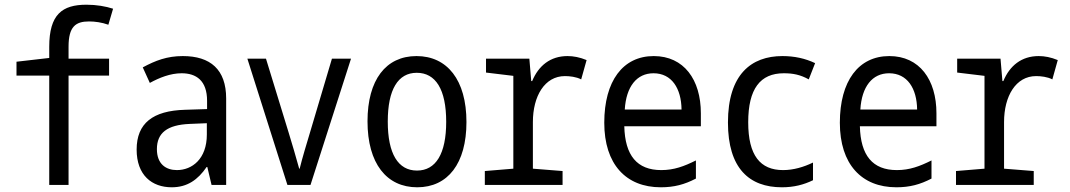

<svg xmlns="http://www.w3.org/2000/svg" viewBox="-20 -785 4540 815"><path d="M189 0H271V-464H443V-536H271V-587C271 -672 301 -694 358 -694C383 -694 412 -690 440 -680L460 -748C429 -758 390 -765 347 -765C244 -765 189 -724 189 -586V-539L50 -523V-464H189Z M709 10C775 10 820 -22 857 -76H860L878 0H940V-367C940 -490 873 -547 756 -547C689 -547 640 -528 586 -499L616 -433C656 -455 703 -474 751 -474C813 -474 859 -443 859 -357V-322L765 -319C629 -315 560 -262 560 -150C560 -41 625 10 709 10ZM731 -63C685 -63 646 -88 646 -152C646 -221 690 -255 785 -259L858 -262V-214C858 -110 795 -63 731 -63Z M1200 0H1298L1470 -536H1389L1296 -223C1283 -180 1263 -114 1252 -69H1250C1238 -114 1218 -180 1205 -223L1109 -536H1030Z M1751 10C1881 10 1960 -91 1960 -267C1960 -446 1878 -547 1748 -547C1618 -547 1540 -446 1540 -270C1540 -91 1621 10 1751 10ZM1750 -61C1670 -61 1626 -132 1626 -269C1626 -406 1670 -476 1749 -476C1829 -476 1874 -406 1874 -268C1874 -132 1830 -61 1750 -61Z M2038 0H2368V-59L2242 -69V-267C2242 -377 2292 -462 2378 -462C2398 -462 2426 -459 2447 -448L2470 -530C2441 -542 2414 -547 2389 -547C2316 -547 2266 -506 2239 -441H2235L2227 -536H2043V-477L2159 -463V-69L2038 -59Z M2785 10C2842 10 2886 -2 2934 -27V-104C2884 -79 2841 -63 2787 -63C2684 -63 2633 -125 2630 -249H2955V-304C2955 -447 2883 -547 2755 -547C2624 -547 2545 -441 2545 -264C2545 -88 2637 10 2785 10ZM2873 -320H2632C2638 -418 2683 -474 2754 -474C2831 -474 2872 -410 2873 -320Z M3299 10C3350 10 3392 -1 3431 -20V-95C3392 -76 3348 -63 3304 -63C3207 -63 3156 -125 3156 -266C3156 -408 3207 -474 3307 -474C3346 -474 3377 -468 3413 -448L3440 -517C3398 -537 3352 -547 3301 -547C3169 -547 3070 -469 3070 -265C3070 -70 3161 10 3299 10Z M3785 10C3842 10 3886 -2 3934 -27V-104C3884 -79 3841 -63 3787 -63C3684 -63 3633 -125 3630 -249H3955V-304C3955 -447 3883 -547 3755 -547C3624 -547 3545 -441 3545 -264C3545 -88 3637 10 3785 10ZM3873 -320H3632C3638 -418 3683 -474 3754 -474C3831 -474 3872 -410 3873 -320Z M4038 0H4368V-59L4242 -69V-267C4242 -377 4292 -462 4378 -462C4398 -462 4426 -459 4447 -448L4470 -530C4441 -542 4414 -547 4389 -547C4316 -547 4266 -506 4239 -441H4235L4227 -536H4043V-477L4159 -463V-69L4038 -59Z"/></svg>

Font: Noto Sans Mono ExtraCondensed
Style: Regular
Weight: 400
Width: 2
Designer: Monotype Design Team
Foundry: Monotype Imaging Inc.
Version: Version 2.014